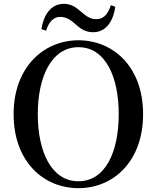

<svg xmlns="http://www.w3.org/2000/svg" viewBox="-20 -963 817 1001"><path d="M196 -811 220 -803C235 -850 260 -875 294 -875C331 -875 355 -853 379 -832C401 -813 426 -795 465 -795C528 -795 569 -844 581 -928L558 -936C543 -889 520 -863 482 -863C446 -863 424 -884 399 -905C376 -925 351 -943 313 -943C251 -943 209 -894 196 -811ZM389 18C571 18 726 -121 726 -368C726 -615 570 -753 389 -753C208 -753 51 -613 51 -368C51 -119 208 18 389 18ZM389 -18C248 -18 177 -172 177 -368C177 -562 248 -717 389 -717C530 -717 599 -562 599 -368C599 -172 530 -18 389 -18Z"/></svg>

Font: Noto Serif CJK HK SemiBold
Style: Regular
Weight: 600
Designer: Ryoko NISHIZUKA 西塚涼子 (kana & ideographs); Frank Grießhammer (Latin, Greek & Cyrillic); Wenlong ZHANG 张文龙 (bopomofo); San
Foundry: Adobe
Version: Version 2.001;hotconv 1.1.0;makeotfexe 2.6.0